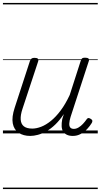

<svg xmlns="http://www.w3.org/2000/svg" viewBox="-20 -909 686 1308"><path d="M186 17Q139 17 107 -4.5Q75 -26 67 -68.5Q59 -111 80 -175L184 -494Q189 -506 195.5 -510.5Q202 -515 215 -515Q232 -515 238 -509Q244 -503 240 -491L133 -167Q119 -125 121 -94.5Q123 -64 142.5 -48.5Q162 -33 200 -33Q228 -33 260.5 -45.5Q293 -58 327 -85.5Q361 -113 393.5 -156.5Q426 -200 455 -262L530 -495Q534 -508 540 -512Q546 -516 559 -516Q576 -516 582.5 -510.5Q589 -505 585 -493L461 -113Q453 -87 452 -68Q451 -49 459 -40Q467 -31 483 -31Q499 -31 515 -40.5Q531 -50 544.5 -64.5Q558 -79 568 -93Q572 -101 579 -104Q586 -107 597 -100Q608 -94 609 -86.5Q610 -79 605 -71Q593 -51 574.5 -31Q556 -11 531 3Q506 17 476 17Q452 17 435.5 9Q419 1 410 -13.5Q401 -28 400 -49Q399 -70 404 -97L415 -132Q387 -90 357 -61Q327 -32 296.5 -15Q266 2 238 9.5Q210 17 186 17ZM0 369H646V379H0ZM0 -20H646V0H0ZM0 -505H646V-500H0ZM0 -889H646V-879H0Z"/></svg>

Font: Playwrite HR Guides
Style: Regular
Weight: 400
Designer: Veronika Burian, José Scaglione
Foundry: TypeTogether
Version: Version 1.003